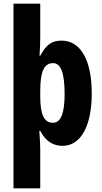

<svg xmlns="http://www.w3.org/2000/svg" viewBox="-20 -780 551 1040"><path d="M477 -274C477 -453 417 -560 314 -560C266 -560 233 -544 198 -478H194C197 -513 198 -548 198 -584V-760H53V240H198V28C198 7 196 -26 193 -71H198C227 -15 268 10 319 10C417 10 477 -97 477 -274ZM330 -272C330 -173 312 -115 267 -115C219 -115 198 -159 198 -258V-287C198 -394 219 -438 268 -438C309 -438 330 -385 330 -272Z"/></svg>

Font: Noto Sans Khmer UI ExtraCondensed ExtraBold
Style: Regular
Weight: 800
Width: 2
Designer: Danh Hong and the Monotype Design Team
Foundry: Monotype Imaging Inc.
Version: Version 2.002